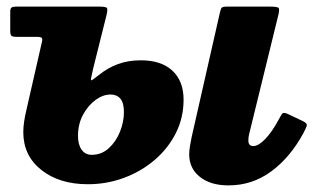

<svg xmlns="http://www.w3.org/2000/svg" viewBox="-20 -540 976 581"><path d="M821.5 -491.5 734 -134.5Q731.5 -125 731.5 -115Q731.5 -98 746.5 -98Q762 -98 782.8 -119.5Q803.5 -141 823.5 -178.5Q831 -193 835.2 -197Q839.5 -201 855.5 -193L896.5 -173.5Q911 -166.5 908 -158.5Q905 -150.5 898 -137Q858.5 -64 801 -21.5Q743.5 21 671.5 21Q617 21 584.8 -4.8Q552.5 -30.5 552.5 -73Q552.5 -84.5 555.2 -100Q558 -115.5 560 -125.5L645 -500Q648 -514 651.2 -517Q654.5 -520 667 -520H797Q820.5 -520 823.5 -515.5Q826.5 -511 821.5 -491.5ZM59.5 -205.5 106.5 -411.5Q109.5 -422.5 106.2 -425.5Q103 -428.5 90.5 -428.5H31Q18 -428.5 14.5 -431.8Q11 -435 11 -447.5V-504Q11 -514.5 15 -517.2Q19 -520 29 -520H281Q300.5 -520 303.5 -516Q306.5 -512 302.5 -495L262.5 -335Q253.5 -298 255.8 -297Q258 -296 278.5 -312.5Q306.5 -335 337.2 -346.2Q368 -357.5 406.5 -357.5Q468 -357.5 501.8 -326Q535.5 -294.5 535.5 -238.5Q535.5 -183.5 512 -137Q488.5 -90.5 447.8 -55.8Q407 -21 355 -1.8Q303 17.5 246 17.5Q159.5 17.5 105 -25.8Q50.5 -69 50.5 -140Q50.5 -155.5 53 -172Q55.5 -188.5 59.5 -205.5ZM216 -128.5Q216 -102.5 227 -87Q238 -71.5 257.5 -71.5Q287.5 -71.5 309.5 -91.8Q331.5 -112 343.2 -141.8Q355 -171.5 355 -200.5Q355 -229 344.2 -241.5Q333.5 -254 314.5 -254Q292 -254 269.5 -237.8Q247 -221.5 231.5 -193.2Q216 -165 216 -128.5Z"/></svg>

Font: Besley* Heavy
Style: Italic
Weight: 800
Italic angle: -13°
Designer: Owen Earl
Foundry: indestructible type*
Version: Version 3.000; ttfautohint (v1.8.3)